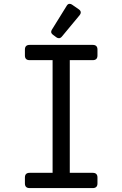

<svg xmlns="http://www.w3.org/2000/svg" viewBox="-20 -962 626 982"><path d="M335.9 -942.4Q342.3 -942.4 348.1 -938.5L383.3 -914.1Q393.1 -907.2 393.1 -898.4Q393.1 -891.1 387.2 -884.3L296.9 -775.4Q289.6 -766.6 281.7 -766.6Q274.4 -766.6 268.6 -771L251.5 -783.7Q241.7 -791 241.7 -798.8Q241.7 -804.2 245.6 -810.5L321.3 -932.6Q327.1 -942.4 335.9 -942.4ZM131.8 0Q107.4 0 107.4 -23.9V-54.2Q107.4 -78.1 131.8 -78.1H249V-654.3H131.8Q107.4 -654.3 107.4 -678.2V-708.5Q107.4 -732.4 131.8 -732.4H454.1Q478.5 -732.4 478.5 -708.5V-678.2Q478.5 -654.3 454.1 -654.3H336.9V-78.1H454.1Q478.5 -78.1 478.5 -54.2V-23.9Q478.5 0 454.1 0Z"/></svg>

Font: Simply Mono
Style: Book
Weight: 400
Designer: Wojciech Kalinowski "wmk69" (wmk69@o2.pl)
Foundry: Wojciech Kalinowski "wmk69" (wmk69@o2.pl)
Version: Version 1.0.0